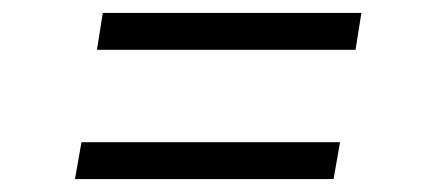

<svg xmlns="http://www.w3.org/2000/svg" viewBox="-20 -446 660 297"><path d="M139 -426H539L530 -369H130ZM106 -226H506L496 -169H96Z"/></svg>

Font: Oak Sans Light Italic
Style: Regular
Weight: 400
Italic angle: -9.5°
Foundry: Erik Kennedy, Walven
Version: Version 1.000;Glyphs 3.1.2 (3151)